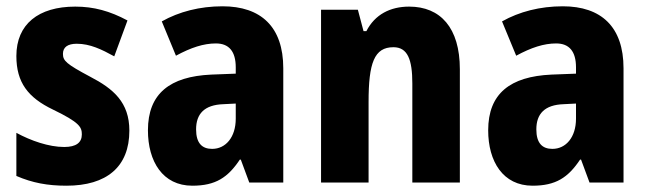

<svg xmlns="http://www.w3.org/2000/svg" viewBox="-20 -673 2060 610"><path d="M391 -258C391 -348 340 -391 267 -429C190 -470 180 -480 180 -502C180 -523 195 -534 224 -534C266 -534 303 -516 343 -494L385 -608C329 -638 278 -652 219 -652C102 -652 32 -596 32 -495C32 -411 69 -363 148 -325C233 -284 240 -269 240 -246C240 -220 222 -206 184 -206C135 -206 78 -226 32 -251V-114C83 -92 131 -83 191 -83C319 -83 391 -143 391 -258Z M687 -653C615 -653 549 -636 494 -605L539 -496C587 -522 627 -535 666 -535C708 -535 729 -509 729 -459V-439L651 -436C520 -430 450 -376 450 -259C450 -160 497 -83 591 -83C665 -83 704 -109 742 -166H745L772 -93H880V-456C880 -588 809 -653 687 -653ZM690 -342 729 -344V-296C729 -237 697 -200 654 -200C622 -200 603 -218 603 -262C603 -311 629 -340 690 -342Z M1280 -652C1220 -652 1171 -627 1144 -574H1135L1117 -642H1000V-93H1151V-349C1151 -473 1169 -523 1230 -523C1275 -523 1290 -484 1290 -408V-93H1441V-453C1441 -585 1379 -652 1280 -652Z M1768 -653C1696 -653 1630 -636 1575 -605L1620 -496C1668 -522 1708 -535 1747 -535C1789 -535 1810 -509 1810 -459V-439L1732 -436C1601 -430 1531 -376 1531 -259C1531 -160 1578 -83 1672 -83C1746 -83 1785 -109 1823 -166H1826L1853 -93H1961V-456C1961 -588 1890 -653 1768 -653ZM1771 -342 1810 -344V-296C1810 -237 1778 -200 1735 -200C1703 -200 1684 -218 1684 -262C1684 -311 1710 -340 1771 -342Z"/></svg>

Font: Noto Sans Kannada UI Condensed ExtraBold
Style: Regular
Weight: 800
Width: 3
Designer: Jelle Bosma - Monotype Design Team
Foundry: Monotype Imaging Inc.
Version: Version 2.005